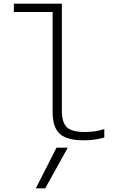

<svg xmlns="http://www.w3.org/2000/svg" viewBox="-20 -750 640 1040"><path d="M433 10Q342 10 303.5 -25.5Q265 -61 265 -143V-685H55V-730H315V-152Q315 -86 342.5 -60.5Q370 -35 440 -35Q498 -35 545 -51V-5Q517 3 489.5 6.5Q462 10 433 10ZM225 270 347 50H286L174 270Z"/></svg>

Font: M PLUS Code Latin 60 Light
Style: Regular
Weight: 300
Width: 7
Monospace: yes
Designer: Coji Morishita
Foundry: UNDERFOREST DESIGN
Version: Version 1.005; ttfautohint (v1.8.3)